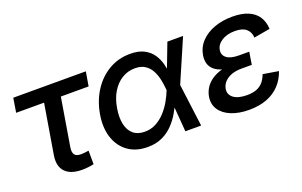

<svg xmlns="http://www.w3.org/2000/svg" viewBox="-71 -840 1803 1145"><g transform="rotate(-20 830.5 -267.5)"><path d="M294.9 5.4Q221.2 5.4 187.3 -30.8Q153.3 -66.9 164.6 -135.3L216.8 -448.7H39.6L54.2 -539.1H514.6L499.5 -448.7H323.2L272.9 -145Q268.1 -113.8 278.6 -98.9Q289.1 -84 320.8 -84Q330.6 -84 344 -85.7Q357.4 -87.4 368.2 -88.9L368.7 -2.9Q351.6 1 332.5 3.2Q313.5 5.4 294.9 5.4Z M708 11.7Q635.3 11.7 585.2 -23.9Q535.2 -59.6 513.9 -122.8Q492.7 -186 506.3 -268.1Q520.5 -351.1 561.3 -413.8Q602.1 -476.6 662.8 -511.7Q723.6 -546.9 796.9 -546.9Q849.6 -546.9 884.3 -529.3Q918.9 -511.7 939 -482.7Q959 -453.6 968 -419.4Q977.1 -385.3 979 -352.5H1014.2L1015.1 -272.5L1050.3 0H950.2L928.7 -271Q926.3 -302.2 919.7 -335Q913.1 -367.7 898.9 -395Q884.8 -422.4 859.6 -439.2Q834.5 -456.1 794.9 -456.1Q749.5 -456.1 712.2 -433.1Q674.8 -410.2 649.2 -367.9Q623.5 -325.7 614.3 -267.1Q605 -210 614.5 -168Q624 -126 651.4 -103Q678.7 -80.1 723.1 -80.1Q762.2 -80.1 794.7 -97.4Q827.1 -114.7 853 -142.8Q878.9 -170.9 897.7 -203.9Q916.5 -236.8 928.7 -268.1L1032.2 -539.1H1131.8L1014.6 -268.1L986.8 -189.5H954.6Q939.9 -156.7 919.7 -121.6Q899.4 -86.4 870.4 -56.2Q841.3 -25.9 801.5 -7.1Q761.7 11.7 708 11.7Z M1353.5 10.3Q1288.6 10.3 1240.7 -9Q1192.9 -28.3 1169.2 -63.5Q1145.5 -98.6 1153.3 -147Q1158.2 -173.8 1173.3 -198.5Q1188.5 -223.1 1216.1 -242.4Q1243.7 -261.7 1285.6 -272.9Q1327.6 -284.2 1385.7 -284.2H1465.3L1458 -236.8H1391.6Q1356 -236.8 1328.4 -226.6Q1300.8 -216.3 1283.9 -198Q1267.1 -179.7 1262.7 -155.8Q1256.8 -120.1 1285.6 -98.4Q1314.5 -76.7 1370.6 -76.7Q1407.2 -76.7 1432.1 -86.7Q1457 -96.7 1473.1 -115.7Q1489.3 -134.8 1499.5 -162.6L1597.7 -146.5Q1580.6 -97.2 1547.4 -62Q1514.2 -26.9 1465.6 -8.3Q1417 10.3 1353.5 10.3ZM1383.3 -259.3Q1327.1 -259.3 1290.3 -269.3Q1253.4 -279.3 1232.9 -297.1Q1212.4 -314.9 1206.1 -338.6Q1199.7 -362.3 1204.1 -389.2Q1212.4 -439 1246.1 -474.1Q1279.8 -509.3 1331.3 -528.1Q1382.8 -546.9 1445.3 -546.9Q1506.3 -546.9 1546.6 -529.5Q1586.9 -512.2 1607.9 -479.7Q1628.9 -447.3 1630.9 -402.3L1528.3 -384.3Q1526.4 -419.9 1502.9 -440.4Q1479.5 -460.9 1431.2 -460.9Q1381.3 -460.9 1347.4 -439.5Q1313.5 -418 1308.6 -383.8Q1304.2 -353 1328.9 -334.5Q1353.5 -315.9 1405.8 -315.9H1470.7L1461.4 -259.3Z"/></g></svg>

Font: Inter 18pt Medium
Style: Italic
Weight: 500
Italic angle: -9.3988°
Designer: Rasmus Andersson
Foundry: rsms
Version: Version 4.001;git-66647c0bb